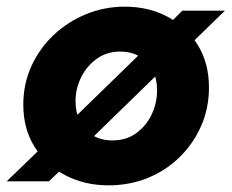

<svg xmlns="http://www.w3.org/2000/svg" viewBox="-37 -545 696 577"><path d="M223 -114 170 -175 399 -398 452 -337ZM527 -404 463 -465 511 -513H639ZM-17 0 98 -111 159 -47 110 0ZM289 12Q217 12 159 -18.5Q101 -49 67 -103.5Q33 -158 33 -230Q33 -293 57.5 -346.5Q82 -400 124.5 -440Q167 -480 222 -502.5Q277 -525 338 -525Q410 -525 467 -494.5Q524 -464 557.5 -409.5Q591 -355 591 -282Q591 -220 567.5 -166.5Q544 -113 502.5 -72.5Q461 -32 406.5 -10Q352 12 289 12ZM301 -123Q342 -123 372 -144.5Q402 -166 418.5 -200.5Q435 -235 435 -274Q435 -308 421.5 -334Q408 -360 383 -375Q358 -390 324 -390Q284 -390 254 -368.5Q224 -347 207 -313Q190 -279 190 -240Q190 -207 203.5 -180Q217 -153 242 -138Q267 -123 301 -123Z"/></svg>

Font: MuseoModerno
Style: Bold Italic
Weight: 700
Italic angle: -9°
Designer: Pablo Cosgaya, Héctor Gatti, Marcela Romero, and the Authors of The MuseoModerno Project.
Foundry: Omnibus-Type Team
Version: Version 1.003